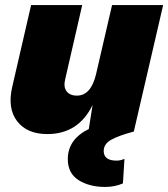

<svg xmlns="http://www.w3.org/2000/svg" viewBox="-20 -520 665 759"><path d="M509 0Q449 16 419.5 32.5Q390 49 390 77Q390 115 441 115Q456 115 472 108L466 205Q434 219 396 219Q333 219 290.5 192Q248 165 248 109Q248 31 331 -10L346 -105Q290 10 167 10Q87 10 48 -40.5Q9 -91 28 -175L103 -500H305L238 -208Q230 -177 243 -159.5Q256 -142 284 -142Q340 -142 360 -228L423 -500H625Z"/></svg>

Font: Elaine Sans ExtraBold
Style: Italic
Weight: 800
Italic angle: -13°
Designer: Wei Huang
Foundry: Wei Huang
Version: Version 2.001;December 24, 2019;FontCreator 12.0.0.2547 64-b